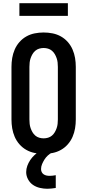

<svg xmlns="http://www.w3.org/2000/svg" viewBox="-20 -944 540 1188"><path d="M250 8Q222 8 194.5 2.5Q167 -3 143 -16.5Q119 -30 100.5 -51Q82 -72 71 -97.5Q60 -123 55.5 -150Q51 -177 51 -205V-530Q51 -558 55.5 -585Q60 -612 71 -637.5Q82 -663 100.5 -684Q119 -705 143 -718.5Q167 -732 194.5 -737.5Q222 -743 250 -743Q278 -743 305.5 -737.5Q333 -732 357 -718.5Q381 -705 399.5 -684Q418 -663 429 -637.5Q440 -612 444.5 -585Q449 -558 449 -530V-205Q449 -177 444.5 -150Q440 -123 429 -97.5Q418 -72 399.5 -51Q381 -30 357 -16.5Q333 -3 305.5 2.5Q278 8 250 8ZM250 -88Q264 -88 277.5 -92Q291 -96 301.5 -105Q312 -114 319 -126Q326 -138 330.5 -151Q335 -164 336.5 -177.5Q338 -191 338 -205V-530Q338 -544 336.5 -557.5Q335 -571 330.5 -584Q326 -597 319 -609Q312 -621 301.5 -630Q291 -639 277.5 -643Q264 -647 250 -647Q236 -647 222.5 -643Q209 -639 198.5 -630Q188 -621 181 -609Q174 -597 169.5 -584Q165 -571 163.5 -557.5Q162 -544 162 -530V-205Q162 -191 163.5 -177.5Q165 -164 169.5 -151Q174 -138 181 -126Q188 -114 198.5 -105Q209 -96 222.5 -92Q236 -88 250 -88ZM273 224Q250 224 226.5 218.5Q203 213 184 200Q165 187 153.5 165.5Q142 144 142 121Q142 101 149 82Q156 63 167 46.5Q178 30 192.5 16.5Q207 3 223 -8H302V0Q288 7 276 18Q264 29 255.5 42.5Q247 56 240.5 71Q234 86 234 102Q234 112 238 120.5Q242 129 250 134.5Q258 140 267.5 142Q277 144 287 144Q296 144 305.5 143Q315 142 325 140V219Q312 221 299 222.5Q286 224 273 224ZM100 -846V-924H400V-846Z"/></svg>

Font: Moesevka
Style: Bold
Weight: 700
Monospace: yes
Designer: Belleve Invis
Foundry: Belleve Invis
Version: Version 32.5.0; ttfautohint (v1.8.4)